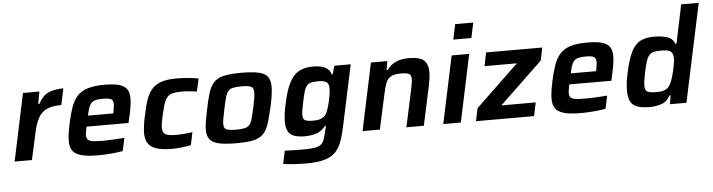

<svg xmlns="http://www.w3.org/2000/svg" viewBox="-53 -992 5374 1448"><g transform="rotate(-5 2634.0 -268.5)"><path d="M24 0 132 -510H256L239 -416H247Q281 -479 326 -498.5Q371 -518 438 -518L412 -394Q340 -394 299 -374Q258 -354 235.5 -310.5Q213 -267 198 -196L155 0Z M656 8Q574 8 528 -5Q482 -18 463 -45.5Q444 -73 444 -117Q444 -144 449 -178.5Q454 -213 463 -254Q478 -323 495.5 -372.5Q513 -422 542.5 -454.5Q572 -487 621.5 -502.5Q671 -518 750 -518Q822 -518 862.5 -505.5Q903 -493 919.5 -467Q936 -441 936 -401Q936 -372 930 -334.5Q924 -297 914 -254L905 -215H587Q583 -195 580 -178.5Q577 -162 577 -150Q577 -128 588 -116.5Q599 -105 627 -101.5Q655 -98 706 -98Q738 -98 782.5 -100.5Q827 -103 864 -106L843 -8Q808 -1 755.5 3.5Q703 8 656 8ZM605 -297H797L799 -307Q802 -326 804.5 -340Q807 -354 807 -365Q807 -397 788.5 -405.5Q770 -414 729 -414Q685 -414 662 -405Q639 -396 627 -371Q615 -346 605 -297Z M1216 8Q1138 8 1094.5 -7.5Q1051 -23 1033 -53.5Q1015 -84 1015 -129Q1015 -148 1019.5 -185.5Q1024 -223 1035 -268Q1047 -329 1063 -376Q1079 -423 1105.5 -454.5Q1132 -486 1176.5 -502Q1221 -518 1292 -518Q1337 -518 1381.5 -514Q1426 -510 1461 -503L1439 -406Q1417 -410 1384.5 -413Q1352 -416 1324 -416Q1269 -416 1240.5 -403.5Q1212 -391 1197 -356Q1182 -321 1168 -255Q1160 -223 1156 -199Q1152 -175 1152 -158Q1152 -119 1175.5 -106.5Q1199 -94 1257 -94Q1283 -94 1317.5 -97Q1352 -100 1379 -104L1359 -8Q1328 -1 1290 3.5Q1252 8 1216 8Z M1705 8Q1618 8 1569.5 -3Q1521 -14 1501 -41Q1481 -68 1481 -115Q1481 -142 1487 -176Q1493 -210 1502 -255Q1518 -335 1533.5 -386Q1549 -437 1576 -466Q1603 -495 1651.5 -506.5Q1700 -518 1781 -518Q1868 -518 1916.5 -507Q1965 -496 1984.5 -468.5Q2004 -441 2004 -394Q2004 -342 1985 -255Q1967 -175 1951.5 -124Q1936 -73 1909.5 -44Q1883 -15 1835.5 -3.5Q1788 8 1705 8ZM1710 -94Q1750 -94 1774 -99.5Q1798 -105 1811.5 -121Q1825 -137 1833.5 -169Q1842 -201 1854 -255Q1862 -293 1866 -320Q1870 -347 1870 -365Q1870 -397 1850 -406.5Q1830 -416 1777 -416Q1736 -416 1712.5 -410.5Q1689 -405 1676 -389Q1663 -373 1654 -341Q1645 -309 1634 -255Q1626 -216 1621 -189Q1616 -162 1616 -144Q1616 -112 1636 -103Q1656 -94 1710 -94Z M2213 206Q2165 206 2116 202.5Q2067 199 2040 194L2061 96Q2090 97 2130.5 98Q2171 99 2204 99Q2255 99 2286 94Q2317 89 2334 75.5Q2351 62 2360.5 35.5Q2370 9 2379 -34Q2381 -41 2382.5 -48.5Q2384 -56 2386 -64H2379Q2349 -25 2308.5 -12Q2268 1 2218 1Q2147 1 2113.5 -26Q2080 -53 2080 -124Q2080 -150 2084.5 -183Q2089 -216 2098 -256Q2119 -357 2148.5 -414Q2178 -471 2221.5 -494.5Q2265 -518 2329 -518Q2358 -518 2385.5 -512.5Q2413 -507 2434 -491.5Q2455 -476 2464 -446H2471L2489 -510H2613L2517 -60Q2503 10 2485 60.5Q2467 111 2436.5 143Q2406 175 2352.5 190.5Q2299 206 2213 206ZM2298 -111Q2361 -111 2387 -144Q2396 -155 2405 -179.5Q2414 -204 2421.5 -234.5Q2429 -265 2433.5 -294.5Q2438 -324 2438 -345Q2438 -378 2419 -391Q2400 -404 2360 -404Q2327 -404 2306 -399.5Q2285 -395 2272 -380.5Q2259 -366 2250 -336.5Q2241 -307 2231 -257Q2224 -224 2220 -200.5Q2216 -177 2216 -161Q2216 -128 2234.5 -119.5Q2253 -111 2298 -111Z M2658 0 2766 -510H2890L2879 -443H2888Q2938 -518 3051 -518Q3138 -518 3168.5 -488.5Q3199 -459 3199 -398Q3199 -380 3195.5 -353.5Q3192 -327 3186 -298L3122 0H2990L3049 -275Q3054 -301 3058 -322.5Q3062 -344 3062 -358Q3062 -391 3043.5 -399.5Q3025 -408 2982 -408Q2932 -408 2906.5 -392.5Q2881 -377 2868.5 -344Q2856 -311 2846 -261L2789 0Z M3400 -628 3424 -743H3561L3537 -628ZM3269 0 3377 -510H3510L3402 0Z M3517 0 3537 -97 3862 -408H3617L3638 -510H4063L4043 -413L3718 -102H3978L3956 0Z M4311 8Q4229 8 4183 -5Q4137 -18 4118 -45.5Q4099 -73 4099 -117Q4099 -144 4104 -178.5Q4109 -213 4118 -254Q4133 -323 4150.5 -372.5Q4168 -422 4197.5 -454.5Q4227 -487 4276.5 -502.5Q4326 -518 4405 -518Q4477 -518 4517.5 -505.5Q4558 -493 4574.5 -467Q4591 -441 4591 -401Q4591 -372 4585 -334.5Q4579 -297 4569 -254L4560 -215H4242Q4238 -195 4235 -178.5Q4232 -162 4232 -150Q4232 -128 4243 -116.5Q4254 -105 4282 -101.5Q4310 -98 4361 -98Q4393 -98 4437.5 -100.5Q4482 -103 4519 -106L4498 -8Q4463 -1 4410.5 3.5Q4358 8 4311 8ZM4260 -297H4452L4454 -307Q4457 -326 4459.5 -340Q4462 -354 4462 -365Q4462 -397 4443.5 -405.5Q4425 -414 4384 -414Q4340 -414 4317 -405Q4294 -396 4282 -371Q4270 -346 4260 -297Z M4830 8Q4746 8 4708.5 -21Q4671 -50 4671 -131Q4671 -156 4674.5 -188Q4678 -220 4687 -260Q4708 -361 4735 -417Q4762 -473 4803 -495.5Q4844 -518 4907 -518Q4966 -518 5008 -505Q5050 -492 5066 -450H5074L5135 -743H5268L5110 0H4985L4996 -67H4989Q4960 -18 4917 -5Q4874 8 4830 8ZM4894 -100Q4936 -100 4960 -111.5Q4984 -123 4997 -149Q5005 -163 5013.5 -188Q5022 -213 5029 -242Q5036 -271 5040.5 -298Q5045 -325 5045 -343Q5045 -380 5026 -394.5Q5007 -409 4958 -409Q4922 -409 4900 -404.5Q4878 -400 4864 -384.5Q4850 -369 4840 -338Q4830 -307 4819 -255Q4805 -187 4805 -156Q4805 -119 4825 -109.5Q4845 -100 4894 -100Z"/></g></svg>

Font: Saira SemiBold
Style: Italic
Weight: 600
Italic angle: -12°
Designer: Hector Gatti with collaboration of the Omnibus-Type team
Foundry: Omnibus-Type
Version: Version 1.100; ttfautohint (v1.8.3)